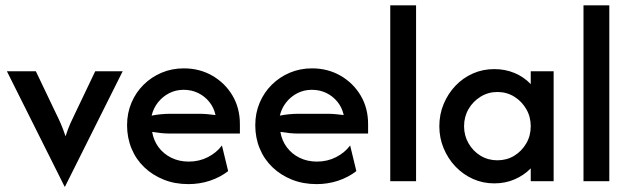

<svg xmlns="http://www.w3.org/2000/svg" viewBox="-20 -687 2387 728"><path d="M225 20.8 6.2 -416.7H116L191 -259.7Q201.4 -238.9 210.4 -218.4Q219.4 -197.9 228.5 -170.1Q237.5 -197.9 246.5 -218.4Q255.6 -238.9 266 -259.7L341 -416.7H445.1L226.4 20.8Z M694.4 11.1Q643.1 11.1 600.7 -5.9Q558.3 -22.9 527.1 -52.8Q495.8 -82.6 478.8 -123.6Q461.8 -164.6 461.8 -212.5Q461.8 -258.3 478.5 -297.6Q495.1 -336.8 524.7 -366Q554.2 -395.1 593.1 -411.5Q631.9 -427.8 677.1 -427.8Q736.8 -427.8 785.1 -400Q833.3 -372.2 861.5 -324.7Q889.6 -277.1 889.6 -216.7V-180.6H626.4Q609 -180.6 591.7 -182.3Q574.3 -184 556.9 -186.8Q562.5 -154.2 581.2 -128.8Q600 -103.5 629.5 -88.9Q659 -74.3 695.8 -74.3Q735.4 -74.3 768.4 -91.3Q801.4 -108.3 821.5 -135.4L845.1 -38.2Q814.6 -14.6 775.7 -1.7Q736.8 11.1 694.4 11.1ZM554.9 -248.6Q572.2 -252.1 590.3 -253.8Q608.3 -255.6 626.4 -255.6H732.6Q750 -255.6 766 -254.2Q781.9 -252.8 797.2 -250.7Q791 -279.2 773.6 -300.7Q756.2 -322.2 731.2 -334.4Q706.2 -346.5 676.4 -346.5Q646.5 -346.5 621.5 -333.7Q596.5 -320.8 579.2 -299Q561.8 -277.1 554.9 -248.6Z M1180.6 11.1Q1129.2 11.1 1086.8 -5.9Q1044.4 -22.9 1013.2 -52.8Q981.9 -82.6 964.9 -123.6Q947.9 -164.6 947.9 -212.5Q947.9 -258.3 964.6 -297.6Q981.2 -336.8 1010.8 -366Q1040.3 -395.1 1079.2 -411.5Q1118.1 -427.8 1163.2 -427.8Q1222.9 -427.8 1271.2 -400Q1319.4 -372.2 1347.6 -324.7Q1375.7 -277.1 1375.7 -216.7V-180.6H1112.5Q1095.1 -180.6 1077.8 -182.3Q1060.4 -184 1043.1 -186.8Q1048.6 -154.2 1067.4 -128.8Q1086.1 -103.5 1115.6 -88.9Q1145.1 -74.3 1181.9 -74.3Q1221.5 -74.3 1254.5 -91.3Q1287.5 -108.3 1307.6 -135.4L1331.2 -38.2Q1300.7 -14.6 1261.8 -1.7Q1222.9 11.1 1180.6 11.1ZM1041 -248.6Q1058.3 -252.1 1076.4 -253.8Q1094.4 -255.6 1112.5 -255.6H1218.8Q1236.1 -255.6 1252.1 -254.2Q1268.1 -252.8 1283.3 -250.7Q1277.1 -279.2 1259.7 -300.7Q1242.4 -322.2 1217.4 -334.4Q1192.4 -346.5 1162.5 -346.5Q1132.6 -346.5 1107.6 -333.7Q1082.6 -320.8 1065.3 -299Q1047.9 -277.1 1041 -248.6Z M1459.7 0V-666.7H1557.6V0Z M1854.2 8.3Q1810.4 8.3 1772.9 -8.7Q1735.4 -25.7 1706.9 -55.6Q1678.5 -85.4 1662.2 -124.7Q1645.8 -163.9 1645.8 -208.3Q1645.8 -253.5 1662.2 -292.7Q1678.5 -331.9 1706.9 -361.8Q1735.4 -391.7 1772.9 -408.3Q1810.4 -425 1854.2 -425Q1895.8 -425 1931.2 -410.1Q1966.7 -395.1 1992.4 -368.1V-416.7H2079.2V0H1992.4V-48.6Q1966.7 -22.2 1931.2 -6.9Q1895.8 8.3 1854.2 8.3ZM1866 -79.2Q1901.4 -79.2 1929.9 -96.5Q1958.3 -113.9 1975.3 -143.1Q1992.4 -172.2 1992.4 -208.3Q1992.4 -244.4 1975.3 -273.6Q1958.3 -302.8 1929.9 -320.5Q1901.4 -338.2 1866 -338.2Q1831.2 -338.2 1802.4 -320.5Q1773.6 -302.8 1756.6 -273.6Q1739.6 -244.4 1739.6 -208.3Q1739.6 -172.9 1756.6 -143.4Q1773.6 -113.9 1802.1 -96.5Q1830.6 -79.2 1866 -79.2Z M2192.4 0V-666.7H2290.3V0Z"/></svg>

Font: Afacad Flux Medium
Style: Regular
Weight: 500
Designer: Kristian Moeller
Foundry: Dicotype
Version: Version 1.100